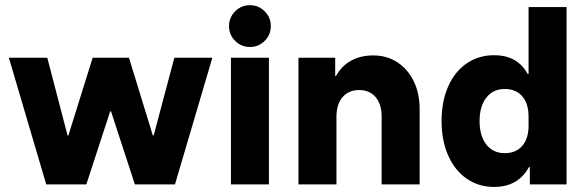

<svg xmlns="http://www.w3.org/2000/svg" viewBox="-20 -728 2315 758"><path d="M162.5 0 15 -500H166.7L246.7 -193.3H250L345.8 -500H489.2L583.3 -193.3H586.7L668.3 -500H818.3L670.8 0H512.5L418.3 -288.3H415L320.8 0Z M891.7 0V-500H1041.7V0ZM966.7 -542.5Q932.5 -542.5 908.3 -566.7Q884.2 -590.8 884.2 -625Q884.2 -659.2 908.3 -683.3Q932.5 -707.5 966.7 -707.5Q1000.8 -707.5 1025 -683.3Q1049.2 -659.2 1049.2 -625Q1049.2 -590.8 1025 -566.7Q1000.8 -542.5 966.7 -542.5Z M1158.3 0V-500H1303.3V-428.3H1306.7Q1328.3 -467.5 1365.8 -488.3Q1403.3 -509.2 1453.3 -509.2Q1507.5 -509.2 1548.8 -482.1Q1590 -455 1613.3 -407.5Q1636.7 -360 1636.7 -297.5V0H1486.7V-267.5Q1486.7 -316.7 1462.9 -344.6Q1439.2 -372.5 1397.5 -372.5Q1356.7 -372.5 1332.5 -344.6Q1308.3 -316.7 1308.3 -267.5V0Z M1930.8 10Q1869.2 10 1822.1 -22.9Q1775 -55.8 1749.2 -114.6Q1723.3 -173.3 1723.3 -250Q1723.3 -327.5 1749.2 -386.2Q1775 -445 1822.1 -477.5Q1869.2 -510 1930.8 -510Q2023.3 -510 2063.3 -435.8H2066.7V-700H2216.7V0H2071.7V-68.3H2068.3Q2025 10 1930.8 10ZM1972.5 -123.3Q2016.7 -123.3 2041.7 -152.1Q2066.7 -180.8 2066.7 -231.7V-268.3Q2066.7 -319.2 2041.7 -347.9Q2016.7 -376.7 1972.5 -376.7Q1926.7 -376.7 1900 -342.5Q1873.3 -308.3 1873.3 -250Q1873.3 -191.7 1900 -157.5Q1926.7 -123.3 1972.5 -123.3Z"/></svg>

Font: Funnel Sans Light ExtraBold
Style: Regular
Weight: 800
Version: Version 1.000